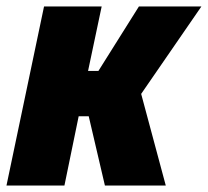

<svg xmlns="http://www.w3.org/2000/svg" viewBox="-22 -573 642 593"><path d="M-2 0H177L221 -214H252L302 0H490L414 -283L600 -553H407L282 -354H250L292 -553H114Z"/></svg>

Font: Noto Sans SemiCondensed Black
Style: Italic
Weight: 900
Width: 4
Italic angle: -12°
Designer: Monotype Design Team
Foundry: Monotype Imaging Inc.
Version: Version 2.013